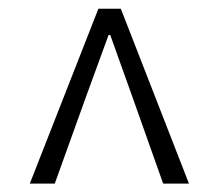

<svg xmlns="http://www.w3.org/2000/svg" viewBox="-20 -780 504 443"><path d="M207 -759.8H258.8L416 -356.4H356.4L286.1 -554.7L234.4 -699.2H230.5L177.7 -554.7L106.4 -356.4H48.8Z"/></svg>

Font: Reddit Sans Chocolate Light
Style: Regular
Weight: 300
Designer: Stephen Hutchings
Foundry: Reddit
Version: Version 1.013